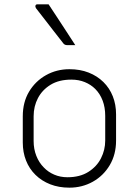

<svg xmlns="http://www.w3.org/2000/svg" viewBox="-20 -855 640 885"><path d="M300 -536Q349 -536 388.5 -520.5Q428 -505 456.5 -477Q485 -449 500 -411Q515 -373 515 -328V-207Q515 -143 486 -94Q457 -45 408 -17.5Q359 10 300 10Q251 10 211.5 -5.5Q172 -21 143.5 -49Q115 -77 100 -115Q85 -153 85 -198V-319Q85 -384 114 -432.5Q143 -481 192 -508.5Q241 -536 300 -536ZM309 -488Q252 -488 213.5 -464.5Q175 -441 155 -403Q135 -365 135 -319V-205Q135 -168 147.5 -136.5Q160 -105 182 -83Q202 -62 230 -50Q258 -38 291 -38Q348 -38 387 -62.5Q426 -87 445.5 -125.5Q465 -164 465 -207V-321Q465 -360 453 -391.5Q441 -423 419 -445Q399 -465 371 -476.5Q343 -488 309 -488ZM204 -835Q225 -804 245.5 -772Q266 -740 287 -708.5Q308 -677 327 -647Q318 -647 309 -647Q300 -647 289 -647Q283 -647 278.5 -649.5Q274 -652 272 -655Q245 -690 225.5 -714.5Q206 -739 188 -763Q170 -787 146 -817Q142 -823 143.5 -829Q145 -835 152 -835Q162 -835 169 -835Q176 -835 184.5 -835Q193 -835 204 -835Z"/></svg>

Font: Recursive Sans Linear Light
Style: Regular
Weight: 300
Version: Version 1.085